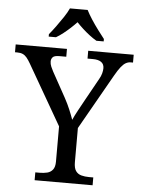

<svg xmlns="http://www.w3.org/2000/svg" viewBox="-66 -978 755 1026"><g transform="rotate(5 311.5 -465.5)"><path d="M159 0V-42H182Q204 -42 222.5 -46.5Q241 -51 252.5 -65.5Q264 -80 264 -109V-298L79 -619Q68 -638 58.5 -649.5Q49 -661 37 -666.5Q25 -672 8 -672H-5V-714H270V-672H233Q206 -672 197.5 -662.5Q189 -653 189 -640Q189 -626 195 -612Q201 -598 207 -587L281 -453Q298 -422 310.5 -392Q323 -362 331 -339Q340 -360 357 -391Q374 -422 391 -453L455 -568Q465 -585 469 -600.5Q473 -616 473 -628Q473 -650 457.5 -661Q442 -672 413 -672H384V-714H628V-672H616Q602 -672 589.5 -665Q577 -658 563.5 -641Q550 -624 533 -594L365 -298V-114Q365 -83 376 -67.5Q387 -52 406 -47Q425 -42 447 -42H470V0ZM167 -784Q183 -803 202 -829Q221 -855 239 -882Q257 -909 267 -931H362Q373 -909 390.5 -882Q408 -855 427.5 -829Q447 -803 462 -784V-771H423Q404 -782 384.5 -797Q365 -812 347 -828.5Q329 -845 314 -861Q299 -845 281 -828.5Q263 -812 244 -797Q225 -782 206 -771H167Z"/></g></svg>

Font: Noto Serif Telugu
Style: Regular
Weight: 400
Designer: Jelle Bosma - Monotype Design Team
Foundry: Monotype Imaging Inc.
Version: Version 2.003